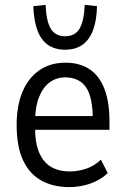

<svg xmlns="http://www.w3.org/2000/svg" viewBox="-20 -755 512 784"><path d="M263 9Q197 9 148.5 -18Q100 -45 74 -101Q48 -157 48 -244Q48 -323 71.5 -379.5Q95 -436 140 -467.5Q185 -499 247 -499Q307 -499 347 -471.5Q387 -444 407 -390.5Q427 -337 427 -260V-225H108V-281H374L359 -264Q359 -359 331 -399Q303 -439 247 -439Q210 -439 182.5 -418.5Q155 -398 139 -357.5Q123 -317 123 -253V-236Q123 -172 140 -132Q157 -92 188.5 -73.5Q220 -55 266 -55Q298 -55 331.5 -66Q365 -77 392 -103L420 -48Q387 -18 346.5 -4.5Q306 9 263 9ZM246 -552Q204 -552 175.5 -572Q147 -592 132.5 -632Q118 -672 116 -730L166 -735Q169 -668 187.5 -637.5Q206 -607 246 -607Q286 -607 304.5 -637.5Q323 -668 326 -735L376 -730Q375 -672 360 -632Q345 -592 316.5 -572Q288 -552 246 -552Z"/></svg>

Font: Nunito Sans 10pt Condensed
Style: Regular
Weight: 400
Width: 3
Designer: Vernon Adams
Foundry: Vernon Adams
Version: Version 3.101;gftools[0.9.27]